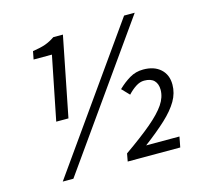

<svg xmlns="http://www.w3.org/2000/svg" viewBox="-100 -785 972 909"><g transform="rotate(-15 386.0 -330.0)"><path d="M142.4 -270 204.8 -581.9H115L122.6 -621.1Q162.1 -627.1 185.5 -635.5Q209 -643.9 232.5 -660H279.6L202.3 -270ZM98.8 12 582.7 -672H634.8L150.9 12ZM420.4 0 427.3 -38Q509.4 -95.4 560.2 -138.2Q611 -181.1 635 -216.5Q658.9 -251.9 658.9 -288Q658.9 -317 643.1 -333.5Q627.2 -350 594.2 -350Q573.6 -350 553 -336.6Q532.4 -323.2 513.6 -302.9L478.7 -339.3Q506.5 -366.2 536.6 -384.1Q566.6 -402 603.6 -402Q657.1 -402 688.2 -373.8Q719.3 -345.7 719.3 -297.4Q719.3 -255.8 697.3 -218Q675.3 -180.2 632.2 -140Q589 -99.9 524.5 -51.2H687.7L677.9 0Z"/></g></svg>

Font: Source Sans Variable
Style: Italic
Weight: 200
Italic angle: -11°
Designer: Paul D. Hunt
Foundry: Adobe Systems Incorporated
Version: Version 3.006;hotconv 1.0.111;makeotfexe 2.5.65597